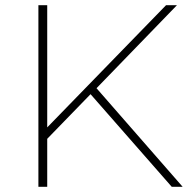

<svg xmlns="http://www.w3.org/2000/svg" viewBox="-20 -720 737 740"><path d="M329 -357 162 -185V0H128V-700H162V-229L620 -700H662L352 -380L684 0H642Z"/></svg>

Font: Montserrat Alternates ExLight
Style: Regular
Weight: 275
Designer: Julieta Ulanovsky
Foundry: Julieta Ulanovsky
Version: Version 7.200